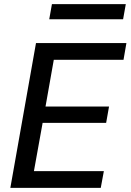

<svg xmlns="http://www.w3.org/2000/svg" viewBox="-20 -908 631 928"><path d="M30 0 154 -700H591L577 -619H240L200 -393H507L493 -314H186L144 -81H482L467 0ZM218 -815 231 -888H588L575 -815Z"/></svg>

Font: DM Sans 10pt Medium
Style: Italic
Weight: 500
Italic angle: -10°
Version: Version 4.004;gftools[0.9.30]